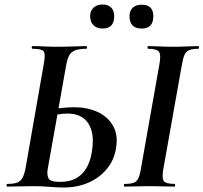

<svg xmlns="http://www.w3.org/2000/svg" viewBox="-20 -830 905 854"><path d="M263 4Q238 4 199.5 1Q161 -2 131 -2Q98 -2 67 -1Q36 0 13 0Q9 0 9 -6Q9 -12 13 -12Q41 -12 56.5 -18Q72 -24 80.5 -40Q89 -56 94 -84L175 -547Q183 -591 174 -602Q165 -613 125 -613Q121 -613 121 -619Q121 -625 125 -625Q148 -625 175 -623.5Q202 -622 233 -622Q275 -622 307 -623.5Q339 -625 364 -625Q367 -625 367 -619Q367 -613 364 -613Q332 -613 314 -606Q296 -599 287.5 -583Q279 -567 274 -538L192 -77Q188 -52 196 -36.5Q204 -21 247 -21Q289 -21 317.5 -36.5Q346 -52 363.5 -81Q381 -110 388 -151Q398 -208 387.5 -247Q377 -286 349.5 -305.5Q322 -325 280 -325Q260 -325 238 -321Q216 -317 193 -311L189 -336Q220 -346 251.5 -349.5Q283 -353 311 -353Q367 -353 413 -332.5Q459 -312 483 -270Q507 -228 495 -165Q486 -115 454 -77Q422 -39 373 -17.5Q324 4 263 4ZM534 0Q531 0 531 -6Q531 -12 534 -12Q561 -12 574.5 -17Q588 -22 595.2 -37Q602.5 -52 607 -81L689 -544Q697 -587 686.8 -600Q676.5 -613 639 -613Q636 -613 636 -619Q636 -625 639 -625Q661.6 -625 689.8 -623.5Q718 -622 748.8 -622Q783.9 -622 812 -623.5Q840 -625 862 -625Q865 -625 865 -619Q865 -613 862 -613Q835.5 -613 821.4 -607Q807.2 -601 800.6 -586Q794 -571 789 -542L707 -81Q699 -38 708.3 -25Q717.5 -12 757 -12Q759 -12 759 -6Q759 0 757 0Q734.8 0 707 -1Q679.2 -2 644.8 -2Q613.7 -2 585.3 -1Q557 0 534 0ZM436 -703Q411.2 -703 396.1 -717.5Q381 -731.9 381 -758Q381 -782 396.1 -796Q411.2 -810 436 -810Q461.3 -810 474.7 -796Q488 -782 488 -758Q488 -703 436 -703ZM610.4 -703Q556 -703 556 -758Q556 -782.2 570.3 -795.6Q584.5 -809 610.4 -809Q662 -809 662 -758Q662 -703 610.4 -703Z"/></svg>

Font: Cormorant Light
Style: Italic
Weight: 300
Italic angle: -10°
Designer: Christian Thalmann (Catharsis Fonts)
Foundry: Catharsis Fonts
Version: Version 4.000